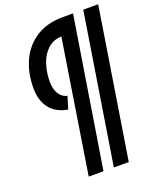

<svg xmlns="http://www.w3.org/2000/svg" viewBox="-170 -839 938 1149"><g transform="rotate(-20 299.0 -265.0)"><path d="M352 210 503 -740H598L447 210ZM238 -288 214 -209Q139 -222 100.5 -271.5Q62 -321 62 -399Q62 -498 98 -575Q134 -652 203.5 -696Q273 -740 373 -740H438L286 210H192L325 -634Q271 -632 235.5 -598Q200 -564 183.5 -512Q167 -460 167 -404Q167 -355 186.5 -324.5Q206 -294 238 -288Z"/></g></svg>

Font: Georama SemiBold
Style: Italic
Weight: 600
Italic angle: -9°
Designer: Jean-Baptiste Levee
Foundry: Production Type
Version: Version 1.000